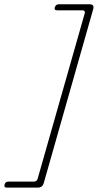

<svg xmlns="http://www.w3.org/2000/svg" viewBox="-94 -752 455 894"><path d="M81.5 79.5 300.5 -690Q304 -704 290 -704H172Q157.5 -704 161 -717.5Q165.5 -732 179.5 -732H324Q346 -732 340 -709.5L110 99.5Q104 121.5 82.5 121.5H-62Q-77 121.5 -72.5 107Q-69.5 93.5 -54 93.5H64Q77.5 93.5 81.5 79.5Z"/></svg>

Font: Fraunces 72pt SuperSoft Thin
Style: Italic
Weight: 100
Italic angle: -16°
Version: Version 1.000;[b76b70a41]